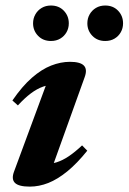

<svg xmlns="http://www.w3.org/2000/svg" viewBox="-20 -673 473 706"><path d="M31.9 -42.8 158.9 -386.3 185.7 -361.7Q161.3 -362.5 138.6 -354.5Q115.9 -346.5 93.3 -329.5Q70.6 -312.4 45.8 -285.4L25.6 -303.5Q61.4 -355.7 97.1 -386.9Q132.8 -418.1 168 -431.9Q203.2 -445.7 237.1 -445.7Q274.9 -445.7 288.3 -432Q301.8 -418.3 291.5 -389.7L164.4 -36.1L140.3 -70.1Q164.9 -69 187.5 -76Q210 -83 233.1 -98.6Q256.2 -114.2 281.8 -138.4L300.9 -118.9Q263.3 -72.1 227.5 -42.9Q191.7 -13.7 157.6 -0.2Q123.4 13.2 89.6 13.2Q48.8 13.2 34.9 -0.6Q21 -14.4 31.9 -42.8ZM167.3 -522.3Q138.2 -522.3 119.9 -541.4Q101.6 -560.4 101.6 -587.2Q101.6 -605.4 110.1 -620.2Q118.5 -635.1 133.3 -643.9Q148 -652.7 167.2 -652.7Q196.5 -652.7 214.7 -633.6Q233 -614.5 233 -587.2Q233 -569.2 224.7 -554.6Q216.4 -539.9 201.7 -531.1Q187 -522.3 167.3 -522.3ZM366.9 -522.3Q337.8 -522.3 319.5 -541.4Q301.2 -560.4 301.2 -587.2Q301.2 -605.4 309.6 -620.2Q318.1 -635.1 332.8 -643.9Q347.6 -652.7 366.8 -652.7Q396.1 -652.7 414.3 -633.6Q432.5 -614.5 432.5 -587.2Q432.5 -569.2 424.2 -554.6Q416 -539.9 401.3 -531.1Q386.6 -522.3 366.9 -522.3Z"/></svg>

Font: Newsreader Text
Style: Italic
Weight: 400
Italic angle: -17°
Designer: Hugues Gentile
Foundry: Production Type
Version: Version 1.001